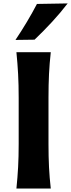

<svg xmlns="http://www.w3.org/2000/svg" viewBox="-20 -1091 411 1111"><path d="M75 0H273.8Q266.6 -63.9 263.6 -123.8Q260.6 -183.8 260.6 -257.9V-525.1Q260.6 -601.3 263.6 -662.4Q266.6 -723.6 273.8 -788.8H75Q81.5 -723.6 84.8 -662.4Q88.1 -601.3 88.1 -525.1V-257.9Q88.1 -183.8 84.8 -123.8Q81.5 -63.9 75 0ZM69.5 -859.9 180 -861.4Q232.8 -911.9 281.5 -964.6Q330.1 -1017.2 371.4 -1071.2L193.8 -1068.2Q166.6 -1016.1 135.5 -964.1Q104.4 -912 69.5 -859.9Z"/></svg>

Font: Pinar-VF
Style: Regular
Weight: 300
Designer: Amin Abedi
Version: Version 3.0